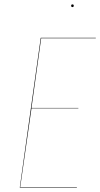

<svg xmlns="http://www.w3.org/2000/svg" viewBox="-20 -852 455 872"><path d="M303.2 -826.2Q303.2 -832 309.1 -832Q314.9 -832 314.9 -826.2Q314.9 -819.8 309.1 -819.8Q303.2 -819.8 303.2 -826.2ZM415 -680.2V-678.2H167L123 -361.8H335.9V-359.9H123L71.8 -2H329.1V0H69.8L165 -680.2Z"/></svg>

Font: Fira Sans Compressed Two
Style: Italic
Weight: 100
Width: 3
Italic angle: -8°
Designer: Carrois Corporate & Edenspiekermann AG
Foundry: Carrois Corporate GbR & Edenspiekermann AG
Version: Version 4.203;PS 004.203;hotconv 1.0.88;makeotf.lib2.5.64775